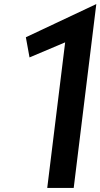

<svg xmlns="http://www.w3.org/2000/svg" viewBox="-20 -923 493 943"><path d="M342 0 453 -903 107 -740 125 -641 300 -715 212 0Z"/></svg>

Font: Ny Stormning
Style: Kr
Weight: 400
Designer: Robert Jablonski, Mew Too
Foundry: Cannot Into Space Fonts
Version: Version 0.90